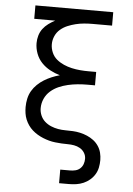

<svg xmlns="http://www.w3.org/2000/svg" viewBox="-62 -781 724 1042"><g transform="rotate(5 300.0 -260.0)"><path d="M300 215V141H353Q368 141 382.5 137.5Q397 134 408 124Q419 114 424 100Q429 86 429 71Q429 53 419.5 38Q410 23 395 14.5Q380 6 363 3Q346 0 328.5 0Q311 0 294 -1Q277 -2 259.5 -4Q242 -6 225.5 -10.5Q209 -15 193 -21.5Q177 -28 162 -37Q147 -46 134 -57.5Q121 -69 111 -83.5Q101 -98 94.5 -114Q88 -130 85.5 -147Q83 -164 83 -181Q83 -204 88 -227Q93 -250 104.5 -269.5Q116 -289 132.5 -305Q149 -321 168.5 -333Q188 -345 209.5 -354Q231 -363 253 -369Q225 -377 199 -391Q173 -405 153 -426Q133 -447 122.5 -475Q112 -503 112 -532Q112 -553 118 -573.5Q124 -594 136.5 -610.5Q149 -627 166 -639.5Q183 -652 202 -662H88V-735H512V-662H406Q383 -662 360 -660Q337 -658 314.5 -652.5Q292 -647 270.5 -638Q249 -629 231.5 -614Q214 -599 204.5 -577.5Q195 -556 195 -533Q195 -510 204.5 -488Q214 -466 231.5 -451.5Q249 -437 270.5 -427.5Q292 -418 314.5 -413Q337 -408 360 -406Q383 -404 406 -404H448V-331H406Q380 -331 353.5 -328.5Q327 -326 301 -320Q275 -314 251 -303.5Q227 -293 207 -275.5Q187 -258 176 -233.5Q165 -209 165 -182Q165 -182 165 -182Q165 -182 165 -182Q165 -162 173 -143Q181 -124 196 -110.5Q211 -97 230 -89Q249 -81 269 -77.5Q289 -74 309.5 -74Q330 -74 350 -73Q370 -72 390 -67.5Q410 -63 428.5 -55Q447 -47 463 -35Q479 -23 490.5 -6Q502 11 507 31Q512 51 512 71Q512 91 508 111Q504 131 493.5 148.5Q483 166 467 179.5Q451 193 432.5 201Q414 209 394 212Q374 215 353 215Z"/></g></svg>

Font: Iosevka SS04 Extended
Style: Regular
Weight: 400
Width: 7
Monospace: yes
Designer: Belleve Invis
Foundry: Belleve Invis
Version: Version 19.0.0; ttfautohint (v1.8.4)